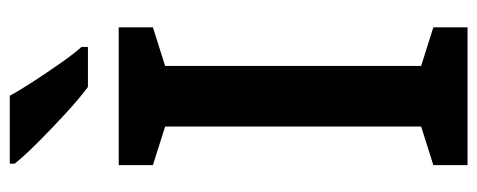

<svg xmlns="http://www.w3.org/2000/svg" viewBox="-312 -665 977 393"><g transform="rotate(-90 176.5 -468.5)"><path d="M317 0H35V-70L114 -95V-619L35 -644V-714H317V-644L238 -619V-95L317 -70ZM177 -937Q189 -915 207 -887.5Q225 -860 243.5 -833.5Q262 -807 277 -790V-777H195Q172 -794 141 -822.5Q110 -851 81.5 -879.5Q53 -908 38 -927V-937Z"/></g></svg>

Font: Noto Sans Lao SemiCondensed SemiBold
Style: Regular
Weight: 600
Width: 4
Designer: Monotype Design Team
Foundry: Monotype Imaging Inc.
Version: Version 2.003; ttfautohint (v1.8.4.7-5d5b)